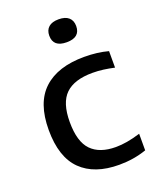

<svg xmlns="http://www.w3.org/2000/svg" viewBox="-145 -856 776 952"><g transform="rotate(-20 243.5 -380.5)"><path d="M318.5 10Q188 10 117.8 -59Q47.5 -128 47.5 -271.5Q47.5 -414.5 122 -483.5Q196.5 -552.5 336.5 -552.5Q406 -552.5 462.5 -537V-450Q433 -456.5 405.2 -460.2Q377.5 -464 348 -464Q251.5 -464 205.2 -419.2Q159 -374.5 159 -273Q159 -169 203 -123.8Q247 -78.5 332 -78.5Q361 -78.5 392 -83.8Q423 -89 462.5 -101V-13.5Q395 10 318.5 10ZM281 -650Q210 -650 210 -710Q210 -739 228 -755Q246 -771 281 -771Q316 -771 334 -755Q352 -739 352 -710Q352 -650 281 -650Z"/></g></svg>

Font: Encode Sans SemiExpanded SemiExpanded Medium
Style: Regular
Weight: 500
Width: 6
Designer: Multiple Designers
Foundry: Impallari Type
Version: Version 3.000; ttfautohint (v1.8.3) -l 8 -r 50 -G 200 -x 14 